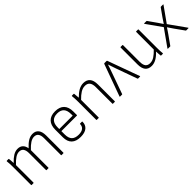

<svg xmlns="http://www.w3.org/2000/svg" viewBox="259 -1574 2665 2665"><g transform="rotate(-45 1592.0 -241.5)"><path d="M87 0Q81 0 81 -6V-367Q81 -396 79.5 -423.5Q78 -451 75 -475Q75 -482 82 -482H114Q119 -482 120 -477Q122 -457 123.5 -436Q125 -415 126 -392Q173 -442 215.5 -468Q258 -494 303 -494Q351 -494 380 -467Q409 -440 417 -390Q465 -442 507.5 -468Q550 -494 596 -494Q655 -494 685 -455Q715 -416 715 -343V-6Q715 0 709 0H674Q668 0 668 -6V-339Q668 -393 647.5 -422Q627 -451 584 -451Q547 -451 507.5 -425.5Q468 -400 421 -349V-6Q421 0 415 0H380Q374 0 374 -6V-339Q374 -393 353.5 -422Q333 -451 290 -451Q254 -451 214.5 -425.5Q175 -400 128 -349V-6Q128 0 122 0Z M1041 11Q953 11 907 -33Q861 -77 861 -162V-310Q861 -400 906.5 -447Q952 -494 1038 -494Q1126 -494 1171.5 -447.5Q1217 -401 1217 -312V-243Q1217 -237 1211 -237H907V-172Q907 -100 940.5 -65.5Q974 -31 1043 -31Q1101 -31 1130.5 -55Q1160 -79 1160 -122Q1160 -128 1166 -128H1202Q1206 -128 1207 -123Q1208 -60 1165.5 -24.5Q1123 11 1041 11ZM907 -278H1170V-310Q1170 -452 1039 -452Q907 -452 907 -310Z M1366 0Q1360 0 1360 -6V-367Q1360 -394 1358.5 -423.5Q1357 -453 1354 -475Q1354 -482 1360 -482H1393Q1398 -482 1399 -476Q1404 -440 1406 -394Q1453 -442 1498.5 -468Q1544 -494 1593 -494Q1657 -494 1690.5 -455Q1724 -416 1724 -335V-6Q1724 0 1718 0H1683Q1677 0 1677 -6V-331Q1677 -451 1582 -451Q1538 -451 1495.5 -424.5Q1453 -398 1407 -350V-6Q1407 0 1401 0Z M1823 0Q1815 0 1818 -7L1988 -476Q1991 -482 1998 -482H2038Q2045 -482 2048 -476L2218 -7Q2221 0 2214 0H2176Q2171 0 2170 -4L2059 -313Q2050 -342 2039 -372Q2028 -402 2019 -431H2017Q2008 -401 1997.5 -371Q1987 -341 1976 -310L1867 -4Q1865 0 1860 0Z M2435 11Q2309 11 2309 -146V-476Q2309 -482 2315 -482H2350Q2356 -482 2356 -476V-149Q2356 -88 2378.5 -60Q2401 -32 2447 -32Q2490 -32 2530 -58Q2570 -84 2615 -131V-476Q2615 -482 2621 -482H2656Q2662 -482 2662 -476V-115Q2662 -87 2663 -60Q2664 -33 2667 -6Q2667 0 2660 0H2629Q2623 0 2623 -6Q2621 -26 2619.5 -47Q2618 -68 2617 -89Q2572 -40 2527 -14.5Q2482 11 2435 11Z M2763 0Q2760 0 2758.5 -2.5Q2757 -5 2759 -7L2933 -252L2775 -475Q2770 -482 2779 -482H2820Q2826 -482 2828 -479L2914 -357Q2926 -340 2938 -321.5Q2950 -303 2963 -284H2964Q2976 -303 2989 -321.5Q3002 -340 3014 -359L3099 -479Q3101 -482 3107 -482H3147Q3156 -482 3150 -475L2992 -253L3167 -7Q3169 -5 3168 -2.5Q3167 0 3164 0H3121Q3116 0 3114 -4L3021 -134Q3007 -155 2992 -176.5Q2977 -198 2963 -220H2962Q2948 -198 2934 -177Q2920 -156 2905 -135L2812 -4Q2810 0 2805 0Z"/></g></svg>

Font: Sofia Sans Semi Condensed Light
Style: Regular
Weight: 300
Designer: Botio Nikoltchev, Ani Petrova
Foundry: lettersoup
Version: Version 4.100; ttfautohint (v1.8.4.7-5d5b)